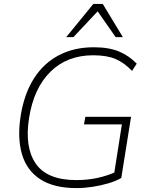

<svg xmlns="http://www.w3.org/2000/svg" viewBox="-20 -955 763 983"><path d="M372 8Q256 8 186.5 -37Q117 -82 92.5 -165.5Q68 -249 86 -363Q104 -475 153.5 -553Q203 -631 281 -672Q359 -713 460 -713Q538 -713 590 -691Q642 -669 680 -629L656 -592Q616 -634 571.5 -653Q527 -672 457 -672Q324 -672 238.5 -588Q153 -504 129 -352Q105 -202 163 -117.5Q221 -33 371 -33Q428 -33 479 -44Q530 -55 578 -77L560 -38L604 -318H410L417 -357H651L601 -44Q574 -28 535 -16.5Q496 -5 453.5 1.5Q411 8 372 8ZM319 -765 458 -935H506L609 -765H572L480 -897L356 -765Z"/></svg>

Font: Mulish ExtraLight ExtraLight
Style: Italic
Weight: 250
Italic angle: -9°
Version: Version 3.603